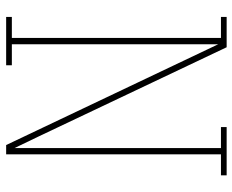

<svg xmlns="http://www.w3.org/2000/svg" viewBox="-88 -688 775 640"><g transform="rotate(90 300.0 -367.5)"><path d="M36 0V-19H106V-716H36V-735H137L434 -109L473 -28V-716H403V-735H564V-716H494V0H463L127 -707V-19H197V0Z"/></g></svg>

Font: Iosevka Etoile Thin
Style: Regular
Weight: 100
Designer: Belleve Invis
Foundry: Belleve Invis
Version: Version 22.1.2; ttfautohint (v1.8.4)